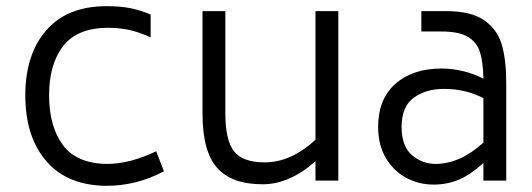

<svg xmlns="http://www.w3.org/2000/svg" viewBox="-20 -585 1725 622"><path d="M62 -276Q62 -409 130 -487Q198 -565 325 -565Q368 -565 400 -559Q432 -553 468 -538V-464Q431 -481 398.5 -488Q366 -495 328 -495Q229 -494 184 -435Q139 -376 139 -277Q139 -176 183.5 -115.5Q228 -55 327 -54Q401 -54 486 -95L511 -30Q422 17 325 17Q198 16 130 -63Q62 -142 62 -276Z M1076 -549V0H1002V-63Q964 -28 920 -8Q876 12 831 12Q731 12 683.5 -41Q636 -94 636 -218V-549H710V-218Q710 -131 738 -95Q766 -59 838 -59Q922 -59 1002 -132V-549Z M1620 -316V0H1546V-57Q1506 -20 1467.5 -3.5Q1429 13 1385 13Q1336 13 1295 -9.5Q1254 -32 1229.5 -74Q1205 -116 1205 -174Q1205 -264 1261 -313.5Q1317 -363 1411 -363Q1445 -363 1480.5 -354.5Q1516 -346 1546 -330Q1545 -384 1535 -416Q1525 -448 1496 -465.5Q1467 -483 1409 -483H1345V-549H1424Q1506 -549 1548.5 -519.5Q1591 -490 1605.5 -440.5Q1620 -391 1620 -316ZM1546 -123V-267Q1489 -297 1418 -297Q1360 -297 1320.5 -268.5Q1281 -240 1281 -174Q1281 -111 1314.5 -82.5Q1348 -54 1391 -54Q1470 -54 1546 -123Z"/></svg>

Font: Biryani Light
Style: Regular
Weight: 300
Designer: Dan Reynolds and Mathieu Réguer
Foundry: Dan Reynolds and Mathieu Réguer
Version: Version 1.004; ttfautohint (v1.1) -l 5 -r 5 -G 72 -x 0 -D la